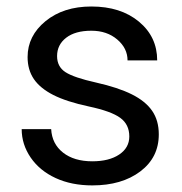

<svg xmlns="http://www.w3.org/2000/svg" viewBox="-20 -558 556 588"><path d="M376 -140.1Q376 -176.8 348.4 -197Q320.8 -217.3 252.2 -231.9Q183.6 -246.6 143.3 -267.1Q103 -287.6 83.7 -315.9Q64.5 -344.2 64.5 -383.3Q64.5 -448.2 119.4 -493.2Q174.3 -538.1 259.8 -538.1Q349.6 -538.1 405.5 -491.7Q461.4 -445.3 461.4 -373H370.6Q370.6 -410.2 339.1 -437Q307.6 -463.9 259.8 -463.9Q210.4 -463.9 182.6 -442.4Q154.8 -420.9 154.8 -386.2Q154.8 -353.5 180.7 -336.9Q206.5 -320.3 274.2 -305.2Q341.8 -290 383.8 -269Q425.8 -248 446 -218.5Q466.3 -189 466.3 -146.5Q466.3 -75.7 409.7 -33Q353 9.8 262.7 9.8Q199.2 9.8 150.4 -12.7Q101.6 -35.2 74 -75.4Q46.4 -115.7 46.4 -162.6H136.7Q139.2 -117.2 173.1 -90.6Q207 -64 262.7 -64Q314 -64 345 -84.7Q376 -105.5 376 -140.1Z"/></svg>

Font: Roboto-o
Style: o-Regular
Weight: 400
Designer: Google
Version: Version 2.134; 2016; ttfautohint (v1.6)